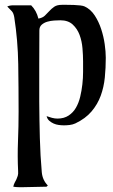

<svg xmlns="http://www.w3.org/2000/svg" viewBox="-20 -521 468 795"><path d="M236 -501Q244 -501 257.5 -501Q271 -501 285.5 -500.5Q300 -500 312.5 -498.5Q325 -497 331 -494Q356 -482 372.5 -456.5Q389 -431 399 -400.5Q409 -370 413.5 -338.5Q418 -307 418 -282Q418 -240 414 -200Q410 -160 397 -124.5Q384 -89 359 -59.5Q334 -30 292 -10Q281 -5 268.5 -3.5Q256 -2 245 -2Q235 -2 223.5 -3.5Q212 -5 202 -9.5Q192 -14 184 -21Q176 -28 173 -40Q184 -36 195.5 -33Q207 -30 218 -30Q245 -30 264 -42.5Q283 -55 294.5 -75Q306 -95 312 -120Q318 -145 321 -171.5Q324 -198 324 -223Q324 -248 324 -267Q324 -291 321.5 -321Q319 -351 309.5 -376.5Q300 -402 281 -419.5Q262 -437 230 -437Q219 -437 204 -436Q189 -435 175.5 -431Q162 -427 152.5 -418.5Q143 -410 143 -395Q143 -327 142.5 -252Q142 -177 142.5 -100.5Q143 -24 145 50.5Q147 125 153 192Q156 225 178 247L173 252Q150 252 126.5 253Q103 254 79 254Q68 254 57 254Q46 254 35 252Q37 242 41 235Q45 228 48 221.5Q51 215 53.5 207Q56 199 55 187Q52 126 54.5 64Q57 2 57 -59Q57 -158 55.5 -255.5Q54 -353 39 -450Q36 -467 29 -474.5Q22 -482 10 -494Q20 -499 35 -499H109Q131 -477 139 -444Q156 -447 165.5 -456Q175 -465 184 -475Q193 -485 204.5 -493Q216 -501 236 -501Z"/></svg>

Font: Augsburger Schrift CAT
Style: Regular
Weight: 400
Designer: Peter Wiegel nach Roos&Junge Offenbach
Foundry: CAT-Fonts, Peter Wiegel
Version: Version 1.000